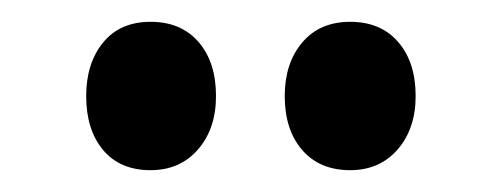

<svg xmlns="http://www.w3.org/2000/svg" viewBox="-20 -713 460 176"><path d="M241 -625Q241 -655 257 -674Q273 -693 301 -693Q329 -693 345 -674.5Q361 -656 361 -625Q361 -595 344.5 -576Q328 -557 301 -557Q273 -557 257 -575.5Q241 -594 241 -625ZM59 -625Q59 -655 74.5 -674Q90 -693 118 -693Q146 -693 162 -674.5Q178 -656 178 -625Q178 -595 161.5 -576Q145 -557 118 -557Q90 -557 74.5 -575.5Q59 -594 59 -625Z"/></svg>

Font: Andada Pro ExtraBold
Style: Regular
Weight: 800
Designer: Carolina Giovagnoli
Foundry: Huerta Tipografica
Version: Version 3.005; ttfautohint (v1.8.4)